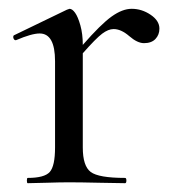

<svg xmlns="http://www.w3.org/2000/svg" viewBox="-20 -416 407 436"><path d="M279 -396Q302 -396 322 -382.5Q342 -369 342 -351Q342 -337 333 -327.5Q324 -318 307 -318Q292 -318 273.5 -334Q255 -350 238 -350Q226 -350 212 -339.5Q198 -329 168 -295V-81Q168 -39 186 -25.5Q204 -12 264 -12Q267 -12 267 -6Q267 0 264 0Q249 0 205.5 -1Q162 -2 136 -2Q117 -2 85.5 -1Q54 0 43 0Q41 0 41 -6Q41 -12 43 -12Q81 -12 93 -25.5Q105 -39 105 -81V-277Q105 -340 70 -340Q52 -340 17 -325Q14 -324 12 -326.5Q10 -329 10 -332Q10 -335 12 -336L132 -394Q138 -396 138 -396Q144 -396 150.5 -387Q157 -378 162.5 -358.5Q168 -339 168 -314Q209 -361 233.5 -378.5Q258 -396 279 -396Z"/></svg>

Font: Cormorant Garamond Book
Style: Regular
Weight: 500
Designer: Christian Thalmann (Catharsis Fonts)
Version: Version 1.000;PS 002.000;hotconv 1.0.88;makeotf.lib2.5.64775